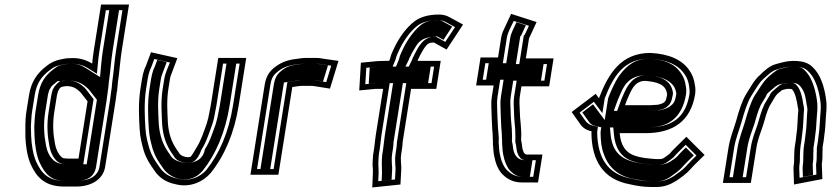

<svg xmlns="http://www.w3.org/2000/svg" viewBox="-20 -783 3689 845"><path d="M515.7 -560 547.8 -763H424.8L392.7 -560C389.8 -542 387.5 -523 385.7 -503C362.1 -517.8 329.4 -530.2 287.5 -527C279.5 -527 271.7 -526.3 264.2 -525C228.9 -518.8 210 -512.3 182.8 -491C144.8 -461.6 117.2 -424.4 107.7 -364L96.2 -292C89.5 -249.3 92.2 -217.2 91.7 -181C93.4 -138.5 100.1 -94.6 114.7 -61C139.5 -6.1 175 38 262 38H316C377.5 38 433.5 9.5 442.8 -49L489.2 -342C491.1 -354 492.8 -367 494.3 -381L496.7 -383L495.1 -386L496.4 -394L499.2 -424C506.1 -467.9 508.7 -516 515.7 -560ZM235.5 -382C237.4 -385.3 239.2 -388.3 240.9 -391C241.6 -395.2 248.1 -398 251.5 -401C257.5 -401 264.9 -404 273 -404C303.6 -404 317.7 -391.9 332.9 -378L340.4 -369C344.8 -363 349 -357.7 352.9 -353L365.4 -337L325.5 -85H281.5C276.8 -85 271.5 -85.3 265.6 -86C257.8 -86 254.6 -88.5 249.7 -93C236.4 -105.2 226.2 -126.7 222.4 -148C214.2 -190.5 210.4 -236.2 218.9 -290L230.7 -364C231.7 -370.5 234.6 -376.5 235.5 -382ZM470.7 -391.4 469.1 -378.8C467.3 -363.5 466 -353.6 464.2 -342L417.8 -49C411.6 -10.3 375.8 13 319.9 13H265.9C189.6 13 161.4 -22.4 138.1 -73.9C125.5 -103.1 118.7 -146 117 -185.2C117.2 -207 115.1 -221 116.5 -236.9C117.9 -256 118.2 -272.8 121.2 -292L132.7 -364C141.2 -417.7 163.3 -446.6 196.4 -472.3C220 -490.8 230.8 -494.4 264.7 -500.4C270.7 -501.5 276.9 -502 283.5 -502H284.5C320.6 -504.7 348.7 -494.6 369.8 -481.3L406.6 -458.2L410.9 -504.7C412.7 -524.2 414.9 -542.6 417.7 -560L445.9 -738H518.9L490.7 -560C483.4 -514.1 480.8 -466.1 474.2 -424L474 -423.2L471.3 -393.2C471.1 -392.2 471 -392.9 470.7 -391.4ZM211.3 -386.8 210.5 -382C210.2 -380.7 207.3 -374.3 205.7 -364L193.9 -290C184.9 -232.8 189 -183.6 197.5 -139.9C201.9 -115 213.2 -89.8 231 -73.5C235.9 -69 248.6 -61.4 260.2 -61C266.3 -60.4 272 -60 277.5 -60H346.5L391.9 -346.9L373.6 -370.4C369.4 -375.4 365.8 -380.1 361.4 -386.2L352.5 -396.7C336.7 -411.2 316.1 -429 276.9 -429C264.9 -429 256 -426.1 255.2 -426H245.1C234.9 -418.1 223.7 -411.8 211.3 -386.8ZM455.3 -388.2C455.5 -389.6 456 -391.5 456.3 -393.5L459.1 -423.5C466 -467.5 468.5 -514.5 475.7 -560L503.9 -738H460.9L432.7 -560C429.9 -542.4 427.6 -523.7 425.8 -504L420.3 -444L355.8 -484.5C335.1 -497.5 313 -504.1 286 -502H283.5C279.1 -502 275.2 -501.6 271.5 -501C240.8 -495.6 236.2 -494.6 213.2 -476.6C180.7 -451.5 156.6 -420.7 147.7 -364L136.2 -292C133.1 -272.1 132.8 -254.8 131.4 -236.2C129.9 -219.2 132.1 -204.3 131.9 -183.7C133.6 -143.3 140.5 -99.9 153.5 -69.8C178.2 -15.2 206.9 13 265.9 13H319.9C357 13 395.1 -0.8 402.8 -49L449.2 -342C451.4 -355.8 453.6 -372.7 455.3 -388.2ZM195.5 -382 196 -385.1C198.2 -389 199.8 -392 202.3 -395.9C206.6 -405.3 218 -413.2 220.3 -414.8L233.3 -426H251.5C252.9 -426.3 263.7 -429 276.9 -429C329.2 -429 352.9 -406.2 368 -392.4L376.9 -381.7C381.3 -375.7 384.9 -371 389.2 -365.9L406.5 -343.8L361.5 -60H277.5C271 -60 263.7 -60.5 258 -61C233.6 -62.6 220.1 -73.7 215.8 -77.6C197 -94.8 186.7 -118.9 182.5 -142.8C174.1 -186.1 170.1 -234.1 178.9 -290L190.7 -364C192.2 -373.6 195.2 -380.3 195.5 -382Z M644.6 -553 622.1 -493 615.9 -479C611.1 -465.7 607.4 -450.7 604.7 -434L597.9 -391C588.2 -329.3 591.5 -263.6 594.7 -213C597.3 -174.3 604.2 -151.1 612.8 -119C624.6 -82.5 639.9 -60.7 659.2 -33C678.4 -3.1 709.8 19.8 753.6 28C818.2 44.8 876.4 14.9 907.5 -22C967.5 -96.9 1011.1 -196.3 1030.5 -319L1063.6 -528H940.6L907.5 -319C906.2 -310.3 904.4 -301.7 902.4 -293C899.4 -274.2 895.1 -256.4 889.9 -239C875.6 -200.7 864.5 -163.2 843.9 -132C839.9 -123.9 821 -92 816.6 -92C811.8 -91.3 808.1 -91 805.4 -91L793.7 -93C781.4 -96.2 771 -102.3 766.7 -112L757 -126C735.4 -157.9 722.8 -192.5 719 -240C717.2 -284 712.5 -337.8 720.9 -391L727.7 -434C729 -442 730.7 -448.3 732.7 -453C742 -477.7 751.2 -502.3 760.5 -527ZM702.7 -434 695.9 -391C686.8 -333.6 691.9 -278.8 693.7 -234.6C697.9 -182.9 711.7 -144.9 735.3 -109.9L744.2 -97.1C753.9 -78.8 769.1 -72.6 784.8 -68.5L799.4 -66H801.5C806.1 -66 810.7 -66.5 816.2 -67.3C848.7 -67.3 865.5 -122.3 865.5 -122.3C889.2 -159.3 899.8 -197.1 913.5 -233.8C920 -251.3 924.3 -273.9 927.3 -292C929.4 -301.3 931.1 -310 932.5 -319L961.7 -503H1034.7L1005.5 -319C986.7 -200 944.4 -105.4 888.8 -35.8C863.7 -6.4 817.2 17.7 762.7 3.5C724.2 -3.7 697.9 -22.6 681 -48.9C661.2 -77.3 647.9 -96.6 637.3 -129.3C628.3 -162.3 622.4 -182.2 620 -218.4C616.8 -268.7 613.7 -332.9 622.9 -391L629.7 -434C632.1 -448.9 635.5 -462.4 639.3 -473.1L645.4 -486.9L659 -523.3L727.7 -507.9C718.4 -483.1 707 -460.9 702.7 -434ZM823.3 -67.8C816.4 -66.9 808.6 -66 801.5 -66H796.2L777.3 -69.2C756.3 -74.7 737.6 -84.2 728.7 -101.5L719.7 -114.3C696.2 -149.2 682.8 -186.3 678.8 -236.6C677 -280.8 672.1 -335.1 680.9 -391L687.7 -434C689.1 -442.7 690.8 -449.7 693.8 -456.8C700.1 -473.7 707 -492 713.8 -510.1L672.3 -519.4L661 -489.1L654.8 -475.3C650.7 -463.6 647.2 -449.6 644.7 -434L637.9 -391C628.5 -331.6 631.7 -266.8 634.9 -216.4C637.4 -179.4 643.6 -158.4 652.4 -125.8C663.4 -92.1 676.7 -72.9 696.6 -44.5C728.7 5.6 815.7 34.6 872.1 -31.6C928.3 -102 971.5 -198.7 990.5 -319L1019.7 -503H976.7L947.5 -319C946.1 -310.1 944.4 -301.4 942.3 -292.4C939.3 -273.8 934.9 -255.1 929.2 -236.2C914.9 -197.8 904.5 -161 881.6 -125.6C880.4 -123.3 878 -78.4 823.3 -67.8Z M1205.2 -14 1266.4 -400 1280.7 -402C1289 -403 1297.3 -405 1305.1 -405H1354.1C1356.1 -405 1359.1 -404.7 1363 -404L1432.2 -393L1469.6 -515L1400.2 -525C1391.1 -527 1382.3 -528 1373.6 -528H1324.6C1316.6 -528 1308.5 -527.3 1300.3 -526C1253 -520.8 1223.4 -513.2 1190.3 -488C1166.7 -469.6 1151 -448.5 1144.8 -409L1082.2 -14ZM1184.2 -39H1111.2L1169.8 -409C1175.1 -442.5 1185.3 -454.8 1203.8 -469.2C1231.1 -489.9 1253.2 -496.1 1299.1 -501.2C1306.3 -501.9 1313.6 -503 1320.7 -503H1369.7C1376.6 -503 1384.3 -502.1 1391.9 -500.4L1437.8 -493.8L1415.7 -421.6L1370.9 -428.7C1366.6 -429.4 1362.7 -430 1358.1 -430H1309.1C1297 -430 1288.1 -427.6 1281.3 -426.8L1244.8 -421.7ZM1169.2 -39 1229.5 -419.9 1276.2 -426.4C1280.6 -427 1290.5 -430 1309.1 -430H1358.1C1366.6 -430 1372 -429 1376.8 -428.2L1401.6 -424.3L1423.4 -495.4L1385.4 -500.9C1380.1 -502.1 1373.6 -503 1369.7 -503H1320.7C1316.2 -503 1311.7 -502.6 1306.8 -501.8C1262 -494.6 1249 -494.9 1220.6 -473.5C1202.8 -459.5 1190.5 -445.3 1184.8 -409L1126.2 -39Z M1626.3 -128 1622 -101C1620.3 -83.6 1619.9 -68.3 1619.7 -55C1620.4 -49.9 1622 -31.8 1621 -25L1621 -19L1618.3 42L1742.4 29L1746 -38C1746.4 -44.7 1746.1 -53 1745 -63L1744.4 -78C1744 -86.6 1743.9 -94.3 1745.8 -106L1749.3 -128C1750.8 -137.3 1751.7 -147.7 1752.2 -159L1789.1 -392H1900.1L1919.6 -515H1817.6C1818.6 -517 1819.1 -518.7 1819.4 -520L1819.5 -521C1823.1 -527 1826.1 -533 1828.4 -539L1836.7 -554L1847.6 -572C1856.5 -583.4 1861.3 -592.4 1877.2 -595C1881.2 -595 1885.3 -595.3 1889.4 -596L1945.5 -565L2017.9 -675L1959 -707C1944.9 -715 1929.5 -719 1912.9 -719C1869.2 -719 1833.9 -710.3 1805.3 -690C1769.6 -663.1 1738.9 -620.7 1717.4 -577C1710.9 -562.4 1701.4 -545.8 1697.8 -529C1697 -524.1 1694.4 -519.6 1692.6 -515H1672.6C1660.6 -515 1649.8 -514.7 1640.4 -514L1568.3 -507L1561 -385C1585.4 -387.3 1609.6 -389.8 1634.1 -392H1666.1L1633.6 -187C1630.2 -165.5 1629.3 -146.9 1626.3 -128ZM1587.7 -412.3 1592.1 -484.6 1638.6 -489.1C1648.2 -489.7 1657.1 -490 1668.6 -490H1708.1L1715.9 -508.9C1716.8 -511.2 1720.5 -517.6 1722.9 -529.1C1724.9 -537.9 1733.5 -555 1740.1 -569.6C1760.4 -610.7 1789 -648.5 1818.2 -670.7C1840.4 -686.3 1868.5 -694 1908.9 -694C1921.6 -694 1932.7 -691.2 1944.1 -684.7L1982.6 -663.8L1939.7 -598.7L1897.5 -622C1892.4 -621.2 1886.8 -620 1881.2 -620H1879.1C1849.9 -615.3 1835.3 -593.9 1828.5 -585.2C1819.6 -573.9 1812.6 -559.3 1805.6 -546.4C1803 -539.6 1799.2 -532.6 1795.4 -526.3L1794.7 -522.1L1778.9 -490H1890.6L1879 -417H1768L1727 -157.5C1726.5 -146.9 1725.6 -136.4 1724.3 -128L1720.8 -106C1718.6 -92.4 1718.7 -82.1 1719.1 -73.1L1719.7 -57.3C1720.7 -48.3 1721 -40.2 1720.7 -35.5L1718.5 6.8L1644.7 14.5L1646.3 -22.5C1646.2 -35.8 1645.9 -52.5 1645 -60.1C1645.3 -72.5 1645.8 -87.8 1647.1 -101.8L1651.3 -128C1654.6 -148.7 1655.5 -167.1 1658.6 -187L1695 -417H1636.9C1620.7 -415.5 1602.1 -413.7 1587.7 -412.3ZM1712 -158.1 1753 -417H1864L1875.6 -490H1764.4L1779.2 -520.1C1779.4 -520.6 1779.5 -521 1779.5 -521L1780.1 -524.4C1783.8 -530.6 1787.3 -537.1 1789.8 -543.8L1799.1 -560.4L1810.9 -579.9C1816.5 -587.1 1827.3 -612.1 1870.8 -619.2L1876 -620H1881.2C1881.6 -620 1882.1 -620 1882.9 -620.2L1903.1 -623.4L1931.7 -607.7L1970.2 -666.1L1930.6 -687.6C1920.9 -693.1 1915 -694 1908.9 -694C1874.3 -694 1854.2 -688.5 1834.8 -674.9C1805.9 -652.8 1776.6 -614 1755.9 -572.2C1749.1 -557.1 1740.7 -541.6 1737.7 -528.6C1736.2 -520.6 1732.6 -513.9 1731.5 -511.1L1722.8 -490H1668.6C1658.1 -490 1650.5 -489.8 1641.8 -489.2L1607.1 -485.8L1602.8 -414C1612.4 -414.9 1624.6 -416 1635.1 -417H1710L1673.6 -187C1670.4 -166.5 1669.4 -148 1666.3 -128L1662.1 -101.5C1659 -69.4 1661 -51 1661.2 -21.2L1659.7 12.7L1703.4 8.1L1705.8 -36.4C1706.2 -42.2 1706 -48.8 1704.8 -59.4L1704.2 -74.9C1703.8 -83.7 1703.8 -93.1 1705.8 -106L1709.3 -128C1710.7 -136.8 1711.6 -147.2 1712 -158.1Z M2286.4 -110C2285.8 -110 2285.5 -110.3 2285.6 -111C2282.7 -116.7 2279 -127.9 2278.4 -135L2276.1 -152C2275.4 -159.2 2272.3 -165.9 2273.6 -174C2276.4 -216.6 2267.7 -256.8 2267.4 -299C2267 -316.3 2264.7 -339 2267.7 -358L2274.8 -403H2396.8L2416.3 -526H2294.3L2308.6 -616L2309.7 -617L2341.6 -686L2229.4 -722C2218.7 -699 2208 -676.1 2197.4 -653C2191.5 -641 2187.6 -629 2185.7 -617L2171.9 -530H2094.9L2075.5 -407H2152.5L2144.7 -358C2142.3 -342.7 2141.5 -327.3 2142.4 -312C2143 -277.6 2144.9 -247.6 2146.2 -216L2148 -196C2148.4 -185.3 2148.6 -176.7 2148.9 -170C2149.6 -166 2149.8 -163 2149.5 -161C2148.9 -153 2149.2 -144.7 2150.5 -136L2151.7 -118L2154 -101C2159.8 -67.8 2171.5 -34.5 2193.2 -14C2213.2 4.8 2237.6 20 2277.8 20H2347.8L2367.3 -103H2297.3C2292.2 -103 2289.1 -106.8 2286.4 -110ZM2241 -690.8 2307.8 -669.4 2289.7 -630.3 2285.2 -626.4 2265.3 -501H2387.3L2375.8 -428H2253.8L2242.7 -358C2238.9 -334.3 2241.8 -310.3 2242 -294.8C2242.3 -267.4 2245.2 -237.5 2247.4 -214C2247.4 -196.1 2248.9 -182.4 2248.4 -172.7C2246.3 -155 2250.6 -148.5 2250.9 -145.4L2253.2 -128.8C2254.7 -115.9 2257.3 -108.8 2261.1 -100.3L2268.2 -89.7C2271.4 -86.2 2279 -78 2293.4 -78H2338.4L2326.8 -5H2281.8C2248.5 -5 2230 -16.6 2212.2 -33.3C2195.6 -49 2184.4 -78.4 2179 -108.5L2176.9 -124.2L2175.7 -142.4C2174.8 -148.8 2174.4 -158.3 2174.7 -162C2176.3 -179.6 2173.8 -183.4 2173.3 -201.3L2171.5 -221.5C2170.1 -254.3 2168.3 -282 2167.7 -316.8C2166.8 -331.6 2167.5 -344.2 2169.7 -358L2181.4 -432H2104.4L2116 -505H2193L2210.7 -617C2214.7 -642.1 2231.7 -670.7 2241 -690.8ZM2253.7 -93 2245.9 -104C2242.3 -111.9 2239.4 -120.6 2238.3 -130.9L2236 -147.8C2235.6 -152.1 2231.6 -159.2 2233.4 -173.2C2234.2 -186 2232.5 -198.2 2232.5 -215.9C2230.3 -239.6 2227.4 -269.3 2227.2 -296.3C2226.9 -312.5 2224.2 -336 2227.7 -358L2238.8 -428H2360.8L2372.3 -501H2250.3L2269.7 -623.2L2273.3 -626.3L2294.4 -671.9L2253 -685.2C2247.3 -672.9 2241.8 -661 2235.9 -648.1C2230.5 -637.2 2227.4 -627.4 2225.7 -617L2208 -505H2131L2119.4 -432H2196.4L2184.7 -358C2182.4 -343.6 2181.7 -330 2182.6 -315.1C2183.2 -280.4 2185 -251.8 2186.4 -219.5L2188.2 -199.4C2188.5 -188.2 2188.8 -180.8 2189.1 -174.1C2190.7 -163 2188.8 -152.6 2190.7 -140.1L2191.8 -122L2194 -105.8C2199.5 -74.8 2211.8 -44 2227.4 -29.1C2245.6 -12.1 2260.2 -5 2281.8 -5H2311.8L2323.4 -78H2293.4C2265.4 -78 2256.1 -90.5 2253.7 -93Z M2875 -322C2865.6 -322 2850.8 -320 2840.7 -320H2730.7C2736.6 -336.4 2741.3 -349.2 2750.3 -368C2764.5 -399.3 2780.3 -427 2819.6 -427C2870.2 -422.7 2910.2 -412.8 2915.6 -370C2915.4 -368.7 2915.5 -367.3 2916 -366C2914.9 -359.3 2913.7 -354 2912.4 -350C2909.3 -330 2892 -326.1 2875 -322ZM2616.9 -353 2616.4 -350 2601.6 -370 2495.9 -290 2533.5 -237C2545 -220.2 2560.8 -210.2 2583.5 -205C2582.9 -201.7 2582.7 -198.3 2582.9 -195C2585 -75.5 2635.4 6.9 2751.6 28C2781.2 34.6 2809.9 40 2845.7 40H2869.7C2904.4 40 2932.5 27.8 2955.9 13C2973.5 1.2 3002.1 -19.1 3015.5 -35C3036 -58.5 3059 -79.2 3081 -101L3000.7 -181L2953.2 -134C2943.9 -124.9 2936 -117.1 2926.8 -106C2921.4 -101.4 2904.5 -89.7 2901.9 -88C2896.7 -84.9 2893 -83 2885.1 -83H2866.1C2861.5 -83 2856.9 -83.3 2852.3 -84C2824.9 -86.8 2799.6 -88.8 2776.4 -97C2730.2 -111.5 2711.8 -146.7 2707.2 -197H2821.2C2940.9 -197 3020.4 -248.8 3039.4 -369C3041.3 -385 3040.8 -398.7 3037.9 -410C3035.3 -433.2 3026.8 -455.4 3014.8 -472C2983.2 -520.2 2923.8 -546.1 2842.1 -550C2713.5 -550 2657.8 -459.1 2616.9 -353ZM2824.6 -452H2823.6C2767 -452 2741.4 -405.9 2727.5 -375.3C2718.4 -356.1 2712.8 -341.2 2706.9 -324.9L2696.2 -295H2836.7C2849.6 -295 2864.5 -297 2871 -297H2874.1C2886.7 -300 2907 -301.5 2924.4 -321.7C2931.1 -329.4 2935 -338.5 2937.2 -348.2C2938.8 -353.7 2939.9 -359.4 2941 -366L2941.9 -371.9C2936.1 -434.8 2877.1 -448.7 2824.6 -452ZM2837.6 -525C2915.5 -521.1 2965.9 -497.4 2993.1 -455.8C3003.5 -441.5 3010.5 -423.1 3012.8 -403.4C3013.9 -393.8 3016 -383.3 3014.4 -368.5C2997.3 -263.1 2935.9 -222 2825.2 -222H2679.1L2682 -190.9C2687 -135.8 2709.8 -91 2765.1 -73.2C2793 -63.5 2819.1 -61.8 2845.3 -59.2C2852.3 -58.2 2856.3 -58 2862.2 -58H2881.2C2893.5 -58 2906.1 -63.3 2912.5 -67.2C2917.6 -70.3 2934.3 -81.9 2943.7 -90.1C2952.4 -100.6 2959.5 -107.7 2969.7 -117.8L2997.8 -145.7L3045.2 -98.4C3027.8 -81.6 3013.5 -67.9 2997.3 -49.4C2988.4 -38.7 2960.5 -18 2944.5 -7.3C2923.5 5.8 2902 15 2873.6 15H2849.6C2816.2 15 2790.5 10.2 2760.2 3.5C2652.4 -16.1 2610.2 -89.8 2608.2 -199.6C2608.1 -202 2608.2 -203.2 2608.5 -205L2611.6 -225.1L2592.8 -229.4C2574.1 -233.7 2563.8 -240.5 2555.1 -253.2L2530.9 -287.4L2593.8 -335.1L2631.1 -284.9L2641.4 -350C2678.6 -445.8 2724.7 -524.5 2837.6 -525ZM2956.6 -369.8 2956 -366C2954.9 -359.5 2953.7 -353.6 2952.3 -348.8C2949.6 -336.1 2942.6 -324.3 2928.8 -315.1C2908.5 -301.5 2893.1 -300.4 2878.7 -297H2871C2869 -297 2853.8 -295 2836.7 -295H2681.4L2691.5 -323.1C2697.3 -339.4 2702.7 -353.6 2711.7 -372.7C2723.2 -397.9 2744.3 -452 2823.6 -452H2826.2C2886 -447.5 2951.3 -429.8 2956.6 -369.8ZM2999.4 -368.7C3001 -383.3 3000.3 -395.6 2998 -404.8C2995.5 -426.1 2988.2 -445.6 2977.5 -460.3C2950.4 -501.8 2905 -521.4 2836.7 -525C2780.6 -524.4 2742.8 -501.3 2705 -449.8C2687.5 -424.4 2670.2 -386.2 2656.6 -351.2L2641.3 -254.6L2590 -323.8L2542.8 -288.1L2570.7 -248.8C2579.6 -235.8 2587.9 -231.5 2600.6 -228.6L2626.3 -222.6L2623.5 -205C2623.1 -202.6 2623 -200.7 2623.1 -197.9C2623.8 -159.4 2627 -130.7 2638.3 -102.9C2658.4 -43.9 2705.7 -7.1 2766.2 3.9C2796 9.3 2819.7 15 2849.6 15H2873.6C2891.8 15 2908.3 9.1 2928.3 -3.3C2943.6 -13.7 2971.2 -34.1 2980.5 -45C2998.1 -65.2 3015.6 -81.8 3033.5 -99.1L2998.5 -133.9L2986.6 -122.2C2977.1 -112.9 2970.4 -106.3 2962.2 -96.4C2954.9 -87.5 2934.3 -74.8 2930.1 -72C2922.9 -67.1 2903.5 -58 2881.2 -58H2862.2C2854.9 -58 2848.1 -58.5 2840.9 -59.4C2815.3 -62 2785.8 -64 2754.7 -74.7C2691 -95.2 2671.8 -141.2 2667.1 -193.1L2664.4 -222H2825.2C2876.6 -222 2911.9 -232.2 2940.1 -254.2C2967.9 -275.9 2990.3 -312.1 2999.4 -368.7Z M3444.1 -392H3450.1C3452.5 -392 3466 -392.4 3467.5 -388C3480.5 -372.5 3487.1 -338.7 3490.2 -317C3492.9 -305.7 3494.5 -299.7 3492.5 -287C3489.5 -253.6 3490.5 -224 3484.9 -189C3484.2 -180.3 3483.2 -172 3482 -164L3478.5 -142C3475.7 -124.6 3476 -111.8 3475.2 -96L3475 -76C3475.1 -72 3474.9 -68.7 3474.5 -66C3473 -56.7 3472.2 -47.7 3472.2 -39L3474.4 29L3599.2 5L3596.8 -62L3597.5 -66C3598.7 -74 3599.4 -82.7 3599.6 -92L3599.7 -112C3600.3 -120 3600.5 -127.3 3600.2 -134L3605 -164C3606.2 -172 3607.3 -181 3608.3 -191C3612.9 -220.1 3612.7 -243.8 3614.9 -271L3617 -297C3617.6 -309 3617.7 -320 3617.3 -330C3612.4 -383.1 3597.1 -440.7 3568.2 -475C3544.4 -503.3 3522.9 -515 3469.6 -515C3443.3 -515 3417.6 -507.1 3395.3 -501C3366.8 -494.1 3340.9 -469 3323.6 -452C3298 -429.9 3282.6 -397.3 3263.3 -368C3244.1 -335.3 3231.2 -292.6 3219.8 -251C3208.9 -213.9 3192.8 -175.8 3186.1 -133L3161.5 22H3284.5L3309.1 -133C3314.9 -169.9 3327.8 -200.2 3339.1 -234C3347.1 -261.6 3354.6 -291.4 3367.2 -317L3378.1 -335C3380.9 -340.3 3384.5 -346.3 3388.9 -353C3398.4 -369.2 3402.6 -371 3418.8 -384C3419.3 -387.2 3441.4 -391.2 3444.1 -392ZM3580 -164 3574.8 -131.5C3575.1 -124.8 3575.1 -117.6 3574.4 -109.1L3574.3 -88.4C3574.1 -80.2 3573.5 -72.6 3572.5 -66L3571.4 -59.6L3573 -14.7L3498.9 -0.4L3497.5 -43.2C3497.6 -51.2 3498.2 -57.9 3499.5 -66C3500.2 -70.6 3500.4 -75.5 3500.3 -79.9L3500.5 -99.2C3501.3 -116.9 3501.1 -126.8 3503.5 -142L3507 -164C3508.3 -172.1 3509.5 -182.9 3510.1 -190C3515.8 -227.1 3515.1 -258.5 3517.6 -287.9C3520 -304.4 3517.2 -316.9 3515.1 -325.3C3511.6 -349.2 3505.2 -384.3 3489.4 -403.9C3474 -426.2 3454 -417 3454 -417H3444C3435.2 -414.2 3423.3 -419.9 3401.2 -399.5C3395.2 -394.7 3388.1 -388.4 3385.4 -385.9C3369.4 -373.9 3368.3 -364.3 3367.8 -363.4C3363.1 -356.2 3358.9 -349.1 3356.4 -344.5L3345.3 -326.1C3330.9 -296.8 3322.5 -263.9 3315 -237.8C3303.9 -204.8 3290.5 -173.5 3284.1 -133L3263.5 -3H3190.5L3211.1 -133C3217.2 -171.9 3232.5 -208.2 3244.1 -247.9C3255.5 -289.4 3268.6 -330.4 3284.3 -357.5C3305.5 -389.9 3319.7 -418.1 3338.5 -434.3C3352.1 -446.1 3376.2 -471.6 3398 -476.8C3421.9 -483.4 3444.1 -490 3465.6 -490C3514.7 -490 3526.8 -482.3 3547.8 -457.3C3572 -428.5 3587.4 -373.8 3592 -324.5C3592.4 -315.2 3592.2 -304.9 3591.8 -294.7L3589.7 -269.1C3587.4 -240.5 3587.5 -217.8 3583.3 -191L3583.1 -190.2C3582.2 -180.5 3581.2 -171.5 3580 -164ZM3504.7 -399.8C3523.5 -377.5 3526.7 -345.9 3530.1 -322.3C3532.7 -311.9 3534.8 -302.4 3532.5 -287.6C3529.9 -256.6 3530.7 -226 3525 -189.6C3524.4 -182 3523.2 -172 3522 -164L3518.5 -142C3515.9 -125.9 3516.2 -115 3515.4 -98L3515.2 -78.5C3515.3 -74.2 3515.1 -69.9 3514.5 -66C3513.1 -57.4 3512.4 -49.9 3512.4 -41.7L3513.6 -4L3558.3 -12.6L3556.6 -60.5L3557.5 -66C3558.6 -73.1 3559.2 -81.1 3559.4 -89.7L3559.5 -110.2C3560.3 -119.6 3560.3 -125.4 3560 -132.4L3565 -164C3566.2 -171.9 3567.2 -179.5 3568.2 -190.5C3572.7 -219.4 3572.5 -241.4 3574.8 -269.8L3576.9 -295.5C3577.4 -306.4 3577.5 -317 3577.1 -326.5C3572.4 -376.9 3556.3 -433.2 3532.2 -461.8C3511.2 -486.7 3505.4 -490 3465.6 -490C3451.9 -490 3432.5 -484.9 3408.4 -478.3C3395.8 -474.8 3365.6 -448.7 3357 -440.2C3338.2 -421.7 3322.3 -394.1 3300.6 -361C3283.6 -331.6 3270.7 -290.4 3259.3 -249C3248 -210.3 3232.5 -173.4 3226.1 -133L3205.5 -3H3248.5L3269.1 -133C3275.3 -172.2 3288.5 -203.1 3299.6 -236.4C3307.4 -263.1 3315.4 -294.7 3329.2 -322.9L3340.3 -341.2C3342.9 -346 3347 -353 3351.5 -359.9C3353 -362.4 3351.7 -368.9 3368.5 -381.5C3372.6 -385.3 3377.5 -389.6 3385 -395.6C3407.6 -417.7 3426.6 -413.4 3438 -417H3453.9C3453.9 -417 3487.7 -426.3 3504.7 -399.8Z"/></svg>

Font: Tape
Style: Regular
Weight: 500
Foundry: Cannot Into Space Fonts
Version: Version 0.97